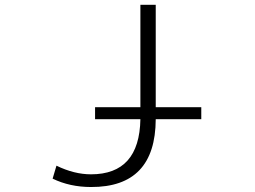

<svg xmlns="http://www.w3.org/2000/svg" viewBox="-20 -751 1040 782"><path d="M367.2 -265.6V-314.5H551.8V-731.4H614.3V-314.5H799.8V-265.6H614.3Q613.3 11.7 350.6 10.7Q264.6 10.7 194.3 -23.4L210 -76.2Q282.2 -41 350.6 -41Q547.9 -41 551.8 -265.6Z"/></svg>

Font: Gen Shin Gothic Monospace Light
Style: Regular
Weight: 300
Designer: [Source Han Sans]
Ryoko NISHIZUKA  (kana & ideographs); Paul D. Hunt (Latin, Greek & Cyrillic); Wenlong ZHANG  (bopomofo
Version: Version 1.002.20150607